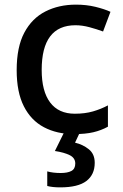

<svg xmlns="http://www.w3.org/2000/svg" viewBox="-20 -569 529 829"><path d="M300 10Q226 10 170 -19.5Q114 -49 83 -110Q52 -171 52 -266Q52 -366 85 -428Q118 -490 176 -519.5Q234 -549 308 -549Q353 -549 392 -539.5Q431 -530 457 -518L425 -433Q398 -443 366.5 -451.5Q335 -460 306 -460Q160 -460 160 -267Q160 -175 196.5 -126.5Q233 -78 303 -78Q347 -78 381.5 -88Q416 -98 446 -114V-22Q417 -6 383 2Q349 10 300 10ZM389 134Q389 185 353 212.5Q317 240 240 240Q206 240 184 234V171Q209 178 242 178Q272 178 288.5 169Q305 160 305 137Q305 113 281 101Q257 89 217 83L258 0H326L304 47Q338 55 363.5 75.5Q389 96 389 134Z"/></svg>

Font: Noto Sans Tai Tham Medium
Style: Regular
Weight: 500
Designer: Monotype Design Team 2013. Revised by David WIlliams 2020
Foundry: Monotype Imaging Inc.
Version: Version 2.002; ttfautohint (v1.8.4.7-5d5b)